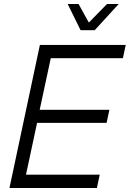

<svg xmlns="http://www.w3.org/2000/svg" viewBox="-20 -933 644 953"><path d="M27 0 178 -710H604L590 -644H232L177 -388H523L509 -323H164L109 -66H475L461 0ZM569 -913 450 -783H380L316 -913H370L421 -821L511 -913Z"/></svg>

Font: Geist Mono Light
Style: Italic
Weight: 300
Italic angle: -12°
Monospace: yes
Designer: Basement.studio, Andrés Briganti, Mateo Zaragoza
Foundry: Basement.studio, Vercel, Andrés Briganti, Guido Ferreyra, Mateo Zaragoza
Version: Version 1.500; ttfautohint (v1.8.4.7-5d5b)